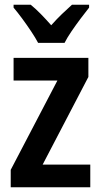

<svg xmlns="http://www.w3.org/2000/svg" viewBox="-20 -786 422 806"><path d="M359 0H25V-73L221 -448H37V-543H351V-463L159 -95H359ZM140 -606Q129 -627 111 -654Q93 -681 73.5 -707.5Q54 -734 37 -754V-766H109Q129 -750 151 -727.5Q173 -705 195 -680Q220 -708 240 -727Q260 -746 282 -766H354V-754Q338 -734 318.5 -708Q299 -682 280.5 -655Q262 -628 251 -606Z"/></svg>

Font: Noto Sans Hebrew Condensed SemiBold
Style: Regular
Weight: 600
Width: 3
Designer: Monotype Design Team
Foundry: Monotype Imaging Inc.
Version: Version 2.004; ttfautohint (v1.8.4.7-5d5b)